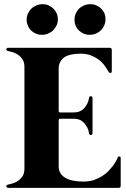

<svg xmlns="http://www.w3.org/2000/svg" viewBox="-20 -905 607 925"><path d="M545.9 -143.6Q543.9 -139.6 539.1 -128.9Q533.2 -119.1 524.4 -106.4Q514.6 -93.8 502 -80.1Q488.3 -66.4 470.7 -55.7Q453.1 -44.9 430.7 -37.1Q408.2 -30.3 381.8 -30.3Q324.2 -30.3 293.9 -48.8Q262.7 -67.4 262.7 -102.5Q262.7 -179.7 262.7 -333Q262.7 -331.1 262.7 -325.2Q262.7 -328.1 264.6 -331.1Q266.6 -333 269.5 -333Q291 -333 334 -333Q356.4 -333 371.1 -324.2Q384.8 -315.4 392.6 -302.7Q401.4 -291 405.3 -279.3Q408.2 -267.6 409.2 -261.7Q410.2 -257.8 413.1 -255.9Q415 -253.9 418 -253.9Q420.9 -254.9 422.9 -256.8Q425.8 -258.8 425.8 -262.7Q425.8 -319.3 425.8 -432.6Q425.8 -436.5 422.9 -439.5Q420.9 -441.4 418 -441.4Q415 -442.4 413.1 -440.4Q410.2 -438.5 409.2 -434.6Q408.2 -428.7 405.3 -417Q401.4 -405.3 392.6 -392.6Q384.8 -380.9 371.1 -372.1Q356.4 -363.3 334 -363.3Q312.5 -363.3 269.5 -363.3Q266.6 -363.3 264.6 -365.2Q262.7 -367.2 262.7 -370.1Q262.7 -368.2 262.7 -363.3Q262.7 -416 262.7 -574.2Q262.7 -593.8 270.5 -607.4Q278.3 -621.1 291 -629.9Q305.7 -638.7 325.2 -642.6Q344.7 -646.5 368.2 -646.5Q401.4 -646.5 425.8 -634.8Q449.2 -624 465.8 -609.4Q481.4 -594.7 490.2 -580.1Q499 -566.4 502.9 -559.6Q506.8 -552.7 512.7 -553.7Q518.6 -553.7 518.6 -561.5Q518.6 -595.7 518.6 -665Q518.6 -674.8 507.8 -674.8Q345.7 -674.8 20.5 -674.8Q15.6 -674.8 12.7 -672.9Q10.7 -670.9 9.8 -668Q9.8 -665 12.7 -662.1Q14.6 -659.2 18.6 -659.2Q25.4 -658.2 38.1 -654.3Q50.8 -651.4 64.5 -642.6Q77.1 -634.8 87.9 -620.1Q97.7 -605.5 97.7 -582Q97.7 -418.9 97.7 -92.8Q97.7 -69.3 87.9 -54.7Q77.1 -40 64.5 -32.2Q50.8 -23.4 38.1 -20.5Q25.4 -16.6 18.6 -15.6Q14.6 -14.6 12.7 -12.7Q9.8 -9.8 9.8 -6.8Q10.7 -4.9 12.7 -2Q15.6 0 20.5 0Q197.3 0 551.8 0Q561.5 0 561.5 -9.8Q561.5 -53.7 561.5 -142.6Q561.5 -150.4 555.7 -151.4Q548.8 -152.3 545.9 -143.6ZM258.8 -811.5Q258.8 -796.9 252.9 -783.2Q246.1 -769.5 236.3 -758.8Q225.6 -749 211.9 -743.2Q198.2 -737.3 181.6 -737.3Q166 -737.3 152.3 -743.2Q138.7 -749 128.9 -758.8Q119.1 -768.6 114.3 -782.2Q108.4 -794.9 108.4 -810.5Q108.4 -825.2 114.3 -838.9Q120.1 -852.5 130.9 -863.3Q140.6 -873 155.3 -878.9Q168.9 -884.8 184.6 -884.8Q201.2 -884.8 214.8 -878.9Q227.5 -873 237.3 -863.3Q247.1 -853.5 252.9 -840.8Q258.8 -827.1 258.8 -811.5ZM488.3 -811.5Q488.3 -796.9 482.4 -783.2Q476.6 -769.5 465.8 -758.8Q456.1 -749 442.4 -743.2Q427.7 -737.3 412.1 -737.3Q396.5 -737.3 382.8 -743.2Q369.1 -749 359.4 -758.8Q349.6 -768.6 343.8 -782.2Q338.9 -794.9 338.9 -810.5Q338.9 -825.2 344.7 -838.9Q350.6 -852.5 360.4 -863.3Q371.1 -873 384.8 -878.9Q399.4 -884.8 415 -884.8Q430.7 -884.8 444.3 -878.9Q458 -873 467.8 -863.3Q477.5 -853.5 483.4 -840.8Q488.3 -827.1 488.3 -811.5Z"/></svg>

Font: Mermaid
Style: Bold
Weight: 400
Designer: Scott Simpson
Version: Version 1.001